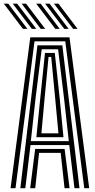

<svg xmlns="http://www.w3.org/2000/svg" viewBox="-43 -998 506 1018"><path d="M13 0 117.5 -800H325.5L430 0H403.8L303 -779H140L39.2 0ZM64.8 0 155.5 -757.8H287.5L378.5 0H351.8L324.2 -229H118.8L91.2 0ZM120.5 -249.8H321.8L296.5 -477L265 -736.8H178L145.5 -477ZM149.8 -270.5 170.5 -477 195.5 -717.2H247.5L273.5 -477L293.5 -270.5ZM176.5 -291.2H266.8L249.5 -477L228.5 -696.2H214.5L193.5 -477ZM117 0 143.5 -208.2H299.5L326 0H299.2L278.8 -187.5H164.2L143.8 0ZM173 -845 71.8 -978.5H95.2L196.5 -845ZM78.5 -845 -22.8 -978.5H0.8L102.2 -845ZM125.8 -845 24.5 -978.5H48L149.5 -845ZM344.8 -845 243.2 -978.5H267L368.2 -845ZM250.2 -845 149 -978.5H172.5L273.8 -845ZM297.5 -845 196.2 -978.5H219.8L321 -845Z"/></svg>

Font: Big Shoulders Inline Display ExtraBold
Style: Regular
Weight: 800
Designer: Patric King
Foundry: XO Type Co
Version: Version 1.000